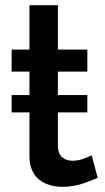

<svg xmlns="http://www.w3.org/2000/svg" viewBox="-20 -715 408 743"><path d="M358 -27Q337 -17 300 -4.5Q263 8 221 8Q195 8 172 1Q149 -6 131.5 -20Q114 -34 104 -56.5Q94 -79 94 -111V-280H25V-347H94V-438H25V-523H94V-695H204V-523H318V-438H204V-347H318V-280H204V-146Q206 -118 221.5 -105.5Q237 -93 260 -93Q283 -93 304 -101Q325 -109 335 -114Z"/></svg>

Font: Oxford Sans SemiBold
Style: Regular
Weight: 600
Designer: Matt McInerney, Pablo Impallari, Rodrigo Fuenzalida
Foundry: Matt McInerney, Pablo Impallari, Rodrigo Fuenzalida
Version: Version 3.000g; ttfautohint (v1.5) -l 8 -r 28 -G 28 -x 14 -D